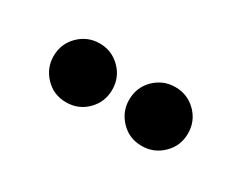

<svg xmlns="http://www.w3.org/2000/svg" viewBox="-33 -768 535 417"><g transform="rotate(30 234.5 -559.0)"><path d="M133.5 -485.5Q102 -485.5 81 -507.5Q60 -529.5 60 -559Q60 -590.5 81.8 -611.8Q103.5 -633 133.5 -633Q164 -633 185.5 -611.5Q207 -590 207 -559Q207 -528.5 185.8 -507Q164.5 -485.5 133.5 -485.5ZM323 -485.5Q291.5 -485.5 270.5 -507.5Q249.5 -529.5 249.5 -559Q249.5 -590.5 271.2 -611.8Q293 -633 323 -633Q354 -633 375.5 -611.5Q397 -590 397 -559Q397 -528 375.2 -506.8Q353.5 -485.5 323 -485.5Z"/></g></svg>

Font: Lucymar Sans
Style: Bold
Weight: 700
Foundry: The League of Moveable Type (original font) / Main changes by Cristiano Sobral with portions from Mirco Monsees
Version: Version 2.001;August 30, 2020;FontCreator 13.0.0.2681 64-bit